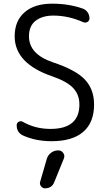

<svg xmlns="http://www.w3.org/2000/svg" viewBox="-20 -760 593 1047"><path d="M267 -343Q60 -413 60 -562Q60 -646 114 -693Q168 -740 265 -740Q355 -740 432 -713Q448 -707 458 -692.5Q468 -678 468 -660Q468 -647 457 -640.5Q446 -634 434 -639Q353 -675 271 -675Q211 -675 174.5 -647Q138 -619 138 -562Q138 -464 269 -420Q393 -379 443 -326Q493 -273 493 -190Q493 -92 434 -41Q375 10 261 10Q175 10 106 -21Q71 -37 71 -77Q71 -90 82 -96Q93 -102 104 -96Q172 -57 255 -57Q413 -57 413 -190Q413 -244 379 -280Q345 -316 267 -343ZM235 107Q241 86 258.5 73Q276 60 298 60Q315 60 325 74.5Q335 89 328 105L276 233Q263 267 225 267Q212 267 203.5 255.5Q195 244 199 231Z"/></svg>

Font: Rounded Mplus 1c
Style: Regular
Weight: 400
Version: Version 1.059.20150529